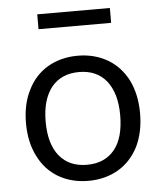

<svg xmlns="http://www.w3.org/2000/svg" viewBox="-51 -746 675 798"><g transform="rotate(-5 286.0 -347.0)"><path d="M286 7Q216 7 161 -25Q107 -57 78 -116Q48 -175 48 -254Q48 -334 78 -392Q107 -451 161 -483Q216 -515 286 -515Q356 -515 411 -483Q464 -452 495 -392Q524 -332 524 -254Q524 -176 495 -116Q464 -56 411 -25Q356 7 286 7ZM286 -60Q360 -60 401 -110Q441 -159 441 -254Q441 -345 400 -397Q359 -447 286 -447Q212 -447 171 -397Q130 -345 130 -254Q130 -160 171 -110Q212 -60 286 -60ZM134 -639V-701H437V-639Z"/></g></svg>

Font: PRinguin Sans
Style: Regular
Weight: 400
Designer: Vernon Adams
Foundry: Vernon Adams
Version: ""